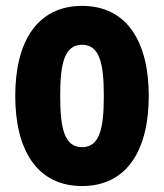

<svg xmlns="http://www.w3.org/2000/svg" viewBox="-20 -623 556 651"><path d="M258.3 7.8C410.2 7.8 484.4 -113.8 484.4 -297.9C484.4 -481.4 410.2 -603 258.3 -603C106.4 -603 31.7 -481.9 31.7 -297.9C31.7 -113.3 106.4 7.8 258.3 7.8ZM258.3 -124C196.8 -124 184.1 -191.9 184.1 -297.9C184.1 -403.3 196.8 -471.2 258.3 -471.2C319.3 -471.2 332 -403.8 332 -297.9C332 -191.4 319.3 -124 258.3 -124Z"/></svg>

Font: Now Black
Style: Regular
Weight: 400
Designer: Alfredo Marco Pradil
Foundry: Alfredo Marco Pradil
Version: Version 1.200;hotconv 1.0.109;makeotfexe 2.5.65596